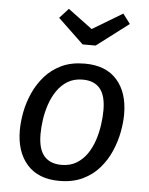

<svg xmlns="http://www.w3.org/2000/svg" viewBox="-55 -830 689 889"><g transform="rotate(5 289.0 -386.0)"><path d="M253.9 12.1Q155.8 12.1 103.7 -46.9Q51.6 -106 51.6 -206Q51.6 -245.1 60.1 -290.2Q68.7 -335.2 88.2 -379.2Q107.7 -423.2 139.7 -459.7Q171.8 -496.2 217.3 -517.7Q262.9 -539.1 325 -539.1Q423.1 -539.1 474.7 -480.6Q526.3 -422.1 526.3 -321Q526.3 -282.9 517.8 -237.9Q509.3 -192.9 490.2 -148.9Q471.2 -104.9 439.7 -68.4Q408.1 -31.9 362.1 -9.9Q316 12.1 253.9 12.1ZM257.1 -62.6Q297.9 -62.6 327.3 -80.6Q356.7 -98.5 376.6 -128Q396.5 -157.4 407.9 -192.9Q419.4 -228.3 424.3 -264.7Q429.3 -301.1 429.3 -331Q429.3 -399.8 402 -432.1Q374.6 -464.5 321.9 -464.5Q281 -464.5 251.6 -446.5Q222.2 -428.5 202.3 -399.1Q182.4 -369.6 170.5 -334.2Q158.6 -298.8 153.6 -262.4Q148.6 -226 148.6 -196Q148.6 -127.3 176.5 -94.9Q204.3 -62.6 257.1 -62.6ZM341.9 -701.3 482 -785.4 516.3 -740.1 367.1 -626.8H306.6L187.6 -740.1L228.9 -785.4Z"/></g></svg>

Font: Fira Sans Variable
Style: Italic
Weight: 397
Italic angle: -8°
Designer: Carrois Corporate & Edenspiekermann AG
Foundry: Carrois Corporate GbR & Edenspiekermann AG
Version: Version 4.202